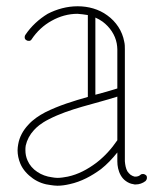

<svg xmlns="http://www.w3.org/2000/svg" viewBox="-20 -590 505 612"><path d="M136 -210C202 -244 279 -258 354 -282V-143C335 -115 313 -91 287 -71C259 -50 229 -34 196 -27C185 -25 174 -23 163 -23C157 -23 151 -24 145 -25C129 -27 112 -33 99 -42C85 -51 74 -64 68 -78C63 -89 61 -100 61 -111C61 -116 61 -121 62 -126C66 -144 75 -161 88 -175C96 -184 110 -197 136 -210ZM132 -546C104 -529 79 -506 61 -479C57 -473 58 -465 64 -462C70 -458 78 -459 81 -465C97 -489 119 -510 145 -524C170 -538 198 -546 227 -546C238 -545 249 -544 260 -542V-281C214 -268 168 -254 124 -232C105 -222 85 -209 70 -192C54 -175 42 -154 38 -130C37 -124 36 -118 36 -111C36 -97 39 -82 45 -68C53 -49 68 -33 85 -21C102 -9 122 -2 142 0C149 1 156 2 163 2C176 2 189 0 202 -3C239 -11 272 -29 302 -51C321 -66 338 -84 354 -104V-78V-77V-76C354 -61 357 -45 365 -31C369 -24 374 -18 381 -13C388 -8 396 -4 405 -3C407 -2 410 -2 412 -2C424 -2 435 -6 444 -13C449 -18 450 -26 446 -31C441 -36 433 -37 428 -33C424 -29 418 -27 412 -27C411 -27 410 -27 409 -27C405 -28 400 -30 396 -33C392 -36 389 -40 386 -44C381 -53 379 -64 378 -76V-77V-78V-433C378 -441 378 -449 376 -457C370 -491 350 -521 322 -541C295 -561 261 -570 228 -570H227C194 -570 161 -561 132 -546ZM284 -534C293 -530 300 -526 307 -521C330 -504 347 -479 352 -452C353 -446 354 -439 354 -433V-308C331 -301 308 -294 284 -288Z"/></svg>

Font: LS
Style: LightAlt
Weight: 250
Designer: BSozoo
Foundry: BSozoo
Version: Version 001.000